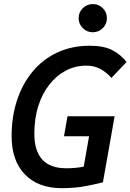

<svg xmlns="http://www.w3.org/2000/svg" viewBox="-20 -932 653 961"><path d="M289.1 9.8Q170.9 9.8 104.5 -59.1Q38.1 -127.9 38.1 -250.5Q38.1 -348.1 65.4 -430.7Q92.8 -513.2 143.8 -574.5Q194.8 -635.7 267.3 -669.4Q339.8 -703.1 430.2 -703.1Q500.5 -703.1 543.5 -680.2Q586.4 -657.2 613.3 -621.6L537.6 -542Q515.6 -567.9 484.4 -585.7Q453.1 -603.5 412.1 -603.5Q356.9 -603.5 309.6 -578.6Q262.2 -553.7 226.6 -508.1Q190.9 -462.4 171.4 -400.4Q151.9 -338.4 151.9 -263.2Q151.9 -89.8 311.5 -89.8Q362.3 -89.8 403.1 -98.9Q443.8 -107.9 470.2 -114.3L495.1 -19.5Q472.2 -13.2 415.5 -1.7Q358.9 9.8 289.1 9.8ZM385.3 -19.5 443.4 -350.1H553.7L495.1 -19.5ZM300.3 -250 317.9 -350.1H550.8L533.2 -250ZM444.3 -770.5Q415.5 -770.5 394.5 -791.3Q373.5 -812 373.5 -840.8Q373.5 -870.6 394.5 -891.1Q415.5 -911.6 444.3 -911.6Q474.1 -911.6 494.6 -891.1Q515.1 -870.6 515.1 -840.8Q515.1 -812 494.6 -791.3Q474.1 -770.5 444.3 -770.5Z"/></svg>

Font: Cascadia Mono Medium
Style: Italic
Weight: 500
Italic angle: -10°
Monospace: yes
Designer: Aaron Bell
Foundry: Saja Typeworks
Version: Version 2407.024